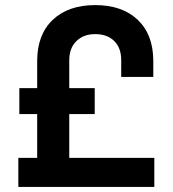

<svg xmlns="http://www.w3.org/2000/svg" viewBox="-20 -734 678 754"><path d="M586 0H52V-114H126V-286H56V-388H126V-494Q126 -598 187 -656Q248 -714 354 -714Q460 -714 521 -656Q582 -598 582 -494V-432H456V-498Q456 -546 428.5 -573Q401 -600 354 -600Q308 -600 280 -572.5Q252 -545 252 -498V-388H352V-286H252V-114H586Z"/></svg>

Font: Rootstock Sans Headline
Style: Bold
Weight: 700
Designer: Florian Karsten
Foundry: Florian Karsten
Version: Version 2.000;FEAKit 1.0